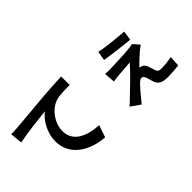

<svg xmlns="http://www.w3.org/2000/svg" viewBox="-25 -1363 2051 2051"><g transform="rotate(-45 1000.0 -338.0)"><path d="M71 -688 84 -551C200 -576 404 -598 498 -608C431 -557 350 -443 350 -299C350 -83 548 30 757 44L804 -93C635 -102 481 -162 481 -326C481 -445 571 -575 692 -607C745 -619 831 -619 885 -620L884 -748C814 -746 704 -739 601 -731C418 -715 253 -700 170 -693C150 -691 111 -689 71 -688Z M1351 -654 1333 -549C1419 -533 1603 -511 1684 -504L1699 -611C1618 -617 1433 -633 1351 -654ZM1726 -388 1663 -459C1654 -456 1630 -451 1617 -450C1550 -440 1359 -435 1316 -433C1288 -432 1255 -433 1235 -435L1245 -311C1263 -314 1291 -319 1323 -322C1368 -326 1470 -332 1509 -336C1439 -255 1280 -103 1219 -46C1198 -25 1187 -15 1172 -4L1281 72C1337 1 1397 -68 1423 -95C1442 -114 1462 -131 1478 -131C1501 -131 1513 -114 1522 -86C1529 -66 1536 -30 1546 -6C1563 37 1597 64 1683 64C1726 64 1819 58 1852 52L1859 -67C1819 -58 1755 -50 1700 -50C1671 -50 1653 -58 1644 -82C1636 -103 1628 -132 1621 -154C1613 -180 1597 -206 1576 -213C1564 -220 1551 -223 1541 -224C1561 -246 1639 -319 1675 -349C1688 -360 1709 -376 1726 -388Z"/></g></svg>

Font: Noto Sans Mono CJK SC
Style: Bold
Weight: 700
Designer: Ryoko NISHIZUKA 西塚涼子 (kana, bopomofo & ideographs); Paul D. Hunt (Latin, Greek & Cyrillic); Sandoll Communications 산돌커뮤니
Foundry: Adobe
Version: Version 2.004;hotconv 1.0.118;makeotfexe 2.5.65603